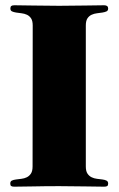

<svg xmlns="http://www.w3.org/2000/svg" viewBox="-20 -700 447 722"><path d="M103 -604Q103 -621.6 96.9 -630.9Q90.8 -640.1 81.3 -644.5Q71.8 -648.9 61 -650.1Q50.3 -651.4 40.8 -652.8Q31.2 -654.3 25.1 -657.2Q19 -660.2 19 -668Q19 -674.8 22.5 -677.5Q25.9 -680.2 34.2 -680.2Q63.5 -680.2 105.7 -679.2Q147.9 -678.2 202.6 -678.2Q257.3 -678.2 299.8 -679.2Q342.3 -680.2 371.6 -680.2Q386.7 -680.2 386.7 -668Q386.7 -660.2 380.6 -657.2Q374.5 -654.3 365 -652.8Q355.5 -651.4 344.7 -650.1Q334 -648.9 324.5 -644.5Q314.9 -640.1 308.8 -630.9Q302.7 -621.6 302.7 -604V-74.2Q302.7 -56.6 308.8 -47.4Q314.9 -38.1 324.5 -33.4Q334 -28.8 344.7 -27.6Q355.5 -26.4 365 -25.1Q374.5 -23.9 380.6 -20.8Q386.7 -17.6 386.7 -9.8Q386.7 -2.9 383.3 -0.5Q379.9 2 371.6 2Q342.3 2 300 1Q257.8 0 203.1 0Q147.9 0 105.5 1Q63 2 33.7 2Q25.4 2 22 -0.5Q18.6 -2.9 18.6 -9.8Q18.6 -18.1 24.7 -21Q30.8 -23.9 40.3 -25.1Q49.8 -26.4 60.5 -27.6Q71.3 -28.8 80.8 -33.4Q90.3 -38.1 96.4 -47.4Q102.5 -56.6 102.5 -74.2Z"/></svg>

Font: XB Zar
Style: Bold
Weight: 700
Designer: Behnam
Foundry: Irmug
Version: Version 8.005 2009